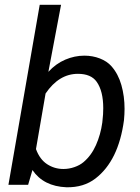

<svg xmlns="http://www.w3.org/2000/svg" viewBox="-20 -770 585 800"><path d="M115.2 -61.5 97.2 0H15.1L145.5 -750H234.4L181.6 -470.7Q212.9 -504.9 252 -521.5Q291 -538.1 331.5 -538.1Q366.2 -538.1 396.2 -526.4Q426.3 -514.6 444.3 -494.1Q472.7 -461.9 485.8 -415.5Q499 -369.1 499 -316.4Q499 -294.9 496.6 -269.5Q474.1 -100.6 377.9 -26.4Q328.6 11.7 256.8 10.3Q161.1 6.3 115.2 -61.5ZM169.9 -380.4 129.9 -148.9Q145.5 -106 176.3 -85.9Q207 -65.9 244.1 -65.9Q267.6 -65.9 290 -73.7Q312.5 -81.5 327.6 -94.2Q360.4 -121.6 379.9 -165.5Q399.4 -209.5 406.2 -259.3L407.2 -269.5Q410.2 -293 410.2 -319.3Q410.2 -390.6 382.8 -429.2Q359.4 -462.4 304.7 -462.4Q225.6 -462.4 169.9 -380.4Z"/></svg>

Font: Mardoto
Style: Italic
Weight: 400
Italic angle: -12°
Designer: Christian Robertson, Vahan Hovhannisyan
Foundry: Google
Version: Version 1.000